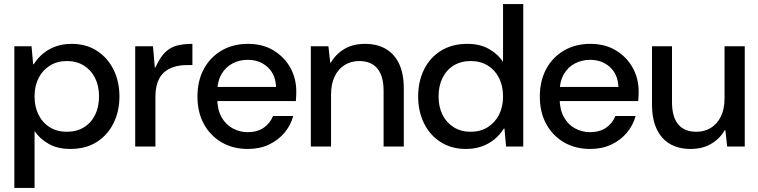

<svg xmlns="http://www.w3.org/2000/svg" viewBox="-20 -725 3752 950"><path d="M51 205V-496H136L144 -407H147Q167 -439 195 -461.5Q223 -484 258 -496Q293 -508 335 -508Q406 -508 459 -474Q512 -440 541.5 -381Q571 -322 571 -248Q571 -174 541.5 -115Q512 -56 458 -22Q404 12 328 12Q264 12 219.5 -14Q175 -40 151 -77V205ZM311 -73Q359 -73 395 -95Q431 -117 450.5 -156.5Q470 -196 470 -248Q470 -300 450.5 -339Q431 -378 395 -400.5Q359 -423 311 -423Q263 -423 227 -400.5Q191 -378 171 -339Q151 -300 151 -248Q151 -196 171 -156.5Q191 -117 227 -95Q263 -73 311 -73Z M649 0V-496H737L746 -391H749Q771 -440 796 -465Q821 -490 854 -499Q887 -508 932 -508V-403H905Q869 -403 839.5 -393.5Q810 -384 790 -365.5Q770 -347 759.5 -317Q749 -287 749 -246V0Z M1206 12Q1133 12 1077 -20.5Q1021 -53 989 -111Q957 -169 957 -247Q957 -325 988.5 -383.5Q1020 -442 1076.5 -475Q1133 -508 1207 -508Q1280 -508 1333.5 -475.5Q1387 -443 1416.5 -390Q1446 -337 1446 -272Q1446 -262 1445.5 -250Q1445 -238 1444 -225H1030V-295H1346Q1343 -358 1303.5 -393.5Q1264 -429 1206 -429Q1165 -429 1130.5 -411Q1096 -393 1075.5 -357.5Q1055 -322 1055 -267V-239Q1055 -184 1075.5 -146.5Q1096 -109 1131 -90Q1166 -71 1205 -71Q1252 -71 1284 -92.5Q1316 -114 1331 -151H1431Q1418 -104 1387 -67.5Q1356 -31 1310.5 -9.5Q1265 12 1206 12Z M1518 0V-496H1605L1614 -415H1617Q1642 -458 1684.5 -483Q1727 -508 1786 -508Q1845 -508 1888 -483.5Q1931 -459 1954.5 -410Q1978 -361 1978 -286V0H1878V-276Q1878 -348 1847.5 -385.5Q1817 -423 1757 -423Q1717 -423 1685.5 -403.5Q1654 -384 1636 -347Q1618 -310 1618 -257V0Z M2285 12Q2214 12 2160.5 -22Q2107 -56 2078 -115Q2049 -174 2049 -248Q2049 -322 2078 -381Q2107 -440 2162 -474Q2217 -508 2292 -508Q2356 -508 2400.5 -482Q2445 -456 2469 -419V-705H2569V0H2484L2476 -89H2473Q2453 -57 2425 -34.5Q2397 -12 2362 0Q2327 12 2285 12ZM2309 -73Q2357 -73 2393 -95.5Q2429 -118 2449 -157Q2469 -196 2469 -248Q2469 -300 2449 -339.5Q2429 -379 2393 -401Q2357 -423 2309 -423Q2261 -423 2225 -401Q2189 -379 2169.5 -339.5Q2150 -300 2150 -248Q2150 -196 2169.5 -157Q2189 -118 2225 -95.5Q2261 -73 2309 -73Z M2900 12Q2827 12 2771 -20.5Q2715 -53 2683 -111Q2651 -169 2651 -247Q2651 -325 2682.5 -383.5Q2714 -442 2770.5 -475Q2827 -508 2901 -508Q2974 -508 3027.5 -475.5Q3081 -443 3110.5 -390Q3140 -337 3140 -272Q3140 -262 3139.5 -250Q3139 -238 3138 -225H2724V-295H3040Q3037 -358 2997.5 -393.5Q2958 -429 2900 -429Q2859 -429 2824.5 -411Q2790 -393 2769.5 -357.5Q2749 -322 2749 -267V-239Q2749 -184 2769.5 -146.5Q2790 -109 2825 -90Q2860 -71 2899 -71Q2946 -71 2978 -92.5Q3010 -114 3025 -151H3125Q3112 -104 3081 -67.5Q3050 -31 3004.5 -9.5Q2959 12 2900 12Z M3397 12Q3338 12 3295.5 -12.5Q3253 -37 3229.5 -86Q3206 -135 3206 -210V-496H3305V-220Q3305 -147 3335.5 -110Q3366 -73 3426 -73Q3466 -73 3497.5 -92.5Q3529 -112 3547 -149Q3565 -186 3565 -239V-496H3665V0H3578L3569 -81H3566Q3542 -39 3499 -13.5Q3456 12 3397 12Z"/></svg>

Font: DM Sans 36pt Medium
Style: Regular
Weight: 500
Designer: Colophon Foundry, Jonny Pinhorn
Foundry: Colophon Foundry
Version: Version 4.004;gftools[0.9.30]